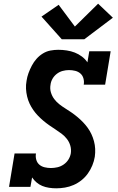

<svg xmlns="http://www.w3.org/2000/svg" viewBox="-20 -1013 640 1041"><path d="M285 8Q265 8 245.5 5Q226 2 209 -5Q192 -12 178 -24Q164 -36 154 -51L145 0H29L59 -181H175Q172 -164 176.5 -147.5Q181 -131 193 -120.5Q205 -110 222 -106Q239 -102 256 -102Q273 -102 291 -106Q309 -110 325 -121Q341 -132 351 -148Q361 -164 364 -182Q367 -204 361 -224Q355 -244 342.5 -260Q330 -276 314 -288Q298 -300 281 -311Q264 -322 247.5 -333.5Q231 -345 215.5 -358Q200 -371 186 -385.5Q172 -400 160.5 -416.5Q149 -433 140.5 -451Q132 -469 127 -490Q122 -511 121 -532Q120 -553 124 -575Q127 -596 134.5 -616.5Q142 -637 152.5 -657Q163 -677 178 -694Q193 -711 212.5 -723Q232 -735 253.5 -739Q275 -743 296 -743Q319 -743 342 -739.5Q365 -736 385.5 -728Q406 -720 424 -706.5Q442 -693 454 -675L464 -735H580L550 -554H434Q437 -571 432.5 -587.5Q428 -604 416 -614.5Q404 -625 387.5 -629Q371 -633 354 -633Q337 -633 320 -628.5Q303 -624 288.5 -613Q274 -602 265 -586.5Q256 -571 254 -554Q250 -532 256 -512Q262 -492 274 -476Q286 -460 302 -447.5Q318 -435 335 -424.5Q352 -414 368.5 -402.5Q385 -391 400.5 -378Q416 -365 430 -350.5Q444 -336 455.5 -320Q467 -304 475.5 -286Q484 -268 489.5 -247.5Q495 -227 496 -206Q497 -185 494 -163Q490 -139 480.5 -116Q471 -93 456.5 -72.5Q442 -52 422 -36Q402 -20 379 -10Q356 0 332 4Q308 8 285 8ZM315 -800 205 -923 298 -987 386 -869 512 -993 592 -917 437 -800Z"/></svg>

Font: Iosevka Curly Slab XBdExObl
Style: Regular
Weight: 800
Width: 7
Italic angle: -9°
Monospace: yes
Designer: Belleve Invis
Foundry: Belleve Invis
Version: Version 11.1.0; ttfautohint (v1.8.3)